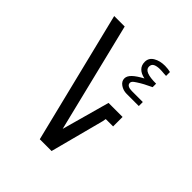

<svg xmlns="http://www.w3.org/2000/svg" viewBox="-198 -863 996 996"><g transform="rotate(45 300.0 -364.5)"><path d="M73 -725H150L298 -122L371 -385.5H474V-316H420L416.5 -296.5L338.5 0H252ZM339 -533.5Q339 -551.5 357 -569Q375 -586.5 413 -607Q384.5 -612.5 368.8 -628Q353 -643.5 353 -669Q353 -698 379 -713.5Q405 -729 442.5 -729Q453 -729 464.8 -727.5Q476.5 -726 483 -724V-695.5L463.5 -696.5Q451 -698 436.5 -698Q413.5 -698 399.8 -691.2Q386 -684.5 386 -666.5Q386 -630 475 -630.5V-605Q430 -584.5 399 -564Q385 -555 380.2 -549.5Q375.5 -544 375.5 -537.5Q375.5 -525.5 385.8 -520Q396 -514.5 413 -514.5H493.5V-485H404.5Q379 -485 359 -498.8Q339 -512.5 339 -533.5Z"/></g></svg>

Font: JuliaMono
Style: Bold Italic
Weight: 700
Italic angle: -9°
Monospace: yes
Designer: cormullion
Foundry: corm
Version: Version 0.057; ttfautohint (v1.8.4)